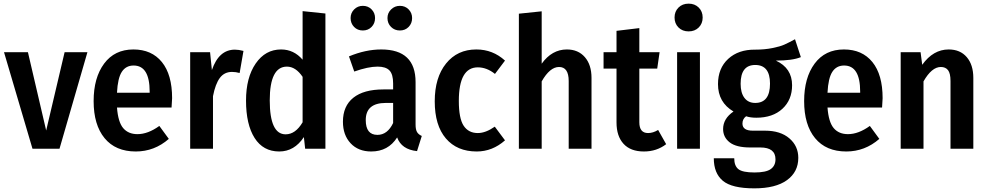

<svg xmlns="http://www.w3.org/2000/svg" viewBox="-20 -815 5414 1052"><path d="M459 -529 306 0H158L2 -529H133L233 -100L334 -529Z M923 -277Q923 -268 920 -226H621Q627 -146 655 -113Q683 -80 733 -80Q791 -80 853 -125L905 -54Q826 15 724 15Q613 15 553 -58Q493 -131 493 -261Q493 -389 550.5 -466.5Q608 -544 711 -544Q811 -544 867 -475Q923 -406 923 -277ZM800 -307V-313Q800 -456 712 -456Q670 -456 647.5 -421.5Q625 -387 621 -307Z M1267 -543Q1288 -543 1314 -536L1293 -415Q1272 -421 1251 -421Q1209 -421 1184.5 -388Q1160 -355 1147 -288V0H1022V-529H1131L1141 -431Q1179 -543 1267 -543Z M1638 -754 1763 -741V0H1652L1645 -64Q1593 15 1510 15Q1422 15 1375 -59Q1328 -133 1328 -264Q1328 -390 1381 -467Q1434 -544 1520 -544Q1590 -544 1638 -488ZM1545 -79Q1599 -79 1638 -145V-394Q1600 -450 1552 -450Q1458 -450 1458 -265Q1458 -79 1545 -79Z M1901 -716Q1901 -744 1920.5 -763.5Q1940 -783 1968 -783Q1997 -783 2016 -763.5Q2035 -744 2035 -716Q2035 -687 2016 -667.5Q1997 -648 1968 -648Q1939 -648 1920 -667.5Q1901 -687 1901 -716ZM2103 -716Q2103 -744 2123 -763.5Q2143 -783 2171 -783Q2200 -783 2219 -763.5Q2238 -744 2238 -716Q2238 -687 2219 -667.5Q2200 -648 2171 -648Q2142 -648 2122.5 -667.5Q2103 -687 2103 -716ZM2257 -133Q2257 -105 2265 -91.5Q2273 -78 2291 -70L2265 13Q2180 4 2156 -62Q2107 15 2014 15Q1943 15 1901 -30Q1859 -75 1859 -148Q1859 -234 1916 -279.5Q1973 -325 2081 -325H2134V-358Q2134 -408 2114 -429Q2094 -450 2049 -450Q1997 -450 1921 -423L1892 -506Q1983 -544 2069 -544Q2257 -544 2257 -365ZM2048 -76Q2103 -76 2134 -141V-251H2094Q1984 -251 1984 -157Q1984 -76 2048 -76Z M2590 -544Q2680 -544 2747 -483L2692 -410Q2647 -446 2598 -446Q2494 -446 2494 -262Q2494 -166 2520.5 -126Q2547 -86 2598 -86Q2641 -86 2691 -121L2747 -46Q2678 15 2592 15Q2484 15 2423 -56.5Q2362 -128 2362 -260Q2362 -390 2424 -467Q2486 -544 2590 -544Z M3086 -544Q3148 -544 3184.5 -502Q3221 -460 3221 -388V0H3096V-371Q3096 -448 3043 -448Q2993 -448 2948 -369V0H2823V-740L2948 -753V-466Q3004 -544 3086 -544Z M3586 -103 3630 -25Q3578 15 3508 15Q3435 15 3396.5 -27Q3358 -69 3358 -144V-439H3287V-529H3358V-646L3483 -661V-529H3594L3581 -439H3483V-145Q3483 -86 3531 -86Q3558 -86 3586 -103Z M3697.5 -773.5Q3719 -795 3753 -795Q3787 -795 3808.5 -773.5Q3830 -752 3830 -719Q3830 -686 3808.5 -664.5Q3787 -643 3753 -643Q3719 -643 3697.5 -664.5Q3676 -686 3676 -719Q3676 -752 3697.5 -773.5ZM3815 -529V0H3690V-529Z M4336 -600 4368 -502Q4322 -483 4231 -483Q4320 -442 4320 -348Q4320 -268 4267 -219Q4214 -170 4124 -170Q4091 -170 4068 -178Q4048 -163 4048 -138Q4048 -99 4105 -99H4172Q4256 -99 4305 -57Q4354 -15 4354 50Q4354 127 4292 172Q4230 217 4113 217Q3990 217 3940.5 175.5Q3891 134 3891 52H4003Q4003 94 4026 112Q4049 130 4114 130Q4177 130 4203 111.5Q4229 93 4229 58Q4229 -7 4146 -7H4090Q4014 -7 3978 -35Q3942 -63 3942 -108Q3942 -165 3999 -204Q3914 -254 3914 -354Q3914 -441 3970 -492.5Q4026 -544 4118 -543Q4169 -543 4211.5 -551.5Q4254 -560 4277.5 -570.5Q4301 -581 4336 -600ZM4118 -459Q4038 -459 4038 -356Q4038 -306 4059 -278.5Q4080 -251 4118 -251Q4199 -251 4199 -357Q4199 -459 4118 -459Z M4816 -277Q4816 -268 4813 -226H4514Q4520 -146 4548 -113Q4576 -80 4626 -80Q4684 -80 4746 -125L4798 -54Q4719 15 4617 15Q4506 15 4446 -58Q4386 -131 4386 -261Q4386 -389 4443.5 -466.5Q4501 -544 4604 -544Q4704 -544 4760 -475Q4816 -406 4816 -277ZM4693 -307V-313Q4693 -456 4605 -456Q4563 -456 4540.5 -421.5Q4518 -387 4514 -307Z M5178 -544Q5241 -544 5277 -502Q5313 -460 5313 -388V0H5188V-371Q5188 -413 5174.5 -430.5Q5161 -448 5135 -448Q5085 -448 5040 -369V0H4915V-529H5024L5033 -460Q5093 -544 5178 -544Z"/></svg>

Font: Fira Sans Condensed Medium
Style: Regular
Weight: 500
Width: 3
Designer: Carrois Corporate & Edenspiekermann AG
Foundry: Carrois Corporate GbR & Edenspiekermann AG
Version: Version 4.203;PS 004.203;hotconv 1.0.88;makeotf.lib2.5.64775